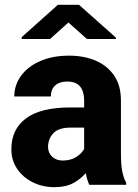

<svg xmlns="http://www.w3.org/2000/svg" viewBox="-20 -770 573 800"><path d="M352.1 0Q342.8 -19 337.4 -48.8Q316.9 -24.4 285.6 -7.3Q254.4 9.8 206.5 9.8Q157.2 9.8 116.5 -10.5Q75.7 -30.8 51.5 -66.4Q27.3 -102.1 27.3 -148.4Q27.3 -231 88.1 -276.6Q148.9 -322.3 273.4 -322.3H330.6V-352.5Q330.6 -388.2 314 -409.2Q297.4 -430.2 259.8 -430.2Q228 -430.2 210 -414.1Q191.9 -397.9 191.9 -368.2H39.6Q39.6 -415.5 67.6 -454.1Q95.7 -492.7 147.2 -515.4Q198.7 -538.1 268.1 -538.1Q330.1 -538.1 378.7 -517.3Q427.2 -496.6 455.6 -455.1Q483.9 -413.6 483.9 -351.6V-130.4Q483.9 -83 489.5 -55.7Q495.1 -28.3 505.9 -8.3V0ZM241.2 -101.1Q274.9 -101.1 297.9 -116Q320.8 -130.9 330.6 -149.4V-238.3H274.9Q223.6 -238.3 201.9 -214.6Q180.2 -190.9 180.2 -157.7Q180.2 -133.3 197.3 -117.2Q214.4 -101.1 241.2 -101.1ZM309.1 -750 462.9 -613.3V-607.4H342.3L265.1 -676.3L188.5 -607.4H70.3V-615.2L221.2 -750Z"/></svg>

Font: Vazirmatn RD ExtraBold
Style: Regular
Weight: 800
Designer: Saber Rastikerdar
Foundry: Saber Rastikerdar
Version: Version 32.102